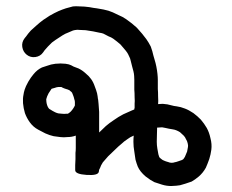

<svg xmlns="http://www.w3.org/2000/svg" viewBox="-20 -510 754 623"><path d="M489.7 -95.9Q489.7 -93 489.7 -91.1Q489.7 -82 489.2 -72.4Q488.7 -62.8 488.7 -49.9Q488.7 -38.8 490.6 -27.8Q493 -16.8 494 -9.1Q495.9 -3.8 496.9 0Q498.8 1.9 500.7 3.8Q507.9 10.1 511.8 11Q518 13.9 525.7 15.8Q530.9 18.2 536.7 18.2Q542.9 18.2 545.8 16.8Q552 15.8 559.7 12.9Q565.9 11 570.7 9.1Q571.7 8.2 575.1 6.2Q577 3.8 579.9 -1Q583.7 -9.1 587.1 -18.2Q589 -25.9 589.9 -33.1Q590.9 -37.9 589 -45.1Q587.1 -53.2 583.7 -58Q580.8 -65.2 576 -70Q569.8 -75.8 564 -81.1Q557.8 -84.9 553 -86.8Q547.7 -89.2 541 -90.2Q528.1 -92.1 516.1 -95Q511.8 -95.9 506 -96.9Q498.8 -96.9 489.7 -95.9ZM415.8 -154.9Q415.8 -157.8 416.8 -160.2Q416.8 -167.9 416.8 -174.1Q417.7 -180.8 416.8 -193.8Q416.8 -209.1 415.8 -219.2Q415.8 -228.8 415.8 -236.9Q415.8 -245.1 415.8 -250.8Q415.8 -256.1 415.3 -263.5Q414.9 -271 412.9 -278.9Q411 -286.8 409.1 -293Q406.7 -303.1 403.8 -314.1Q402.9 -319.9 399 -327.1Q395.7 -334.8 392.8 -339.1Q389 -344.8 381.8 -353Q376 -360.2 370.7 -365.9Q365.9 -369.8 359.7 -375.1Q354 -379.9 347.5 -384.4Q341 -389 332.9 -391.8Q323.7 -397.1 315.1 -401Q309.8 -402.9 303.1 -403.8Q292.1 -406.2 282 -408.2Q271 -410.1 258 -412Q247 -412.9 237.9 -412.9Q229.7 -413.9 226.9 -412.9Q224 -412.9 216.8 -411Q209.1 -408.2 200 -403.8Q191.8 -401 182.7 -395.2Q170.7 -387.1 160.7 -380.8Q154.9 -377 148.7 -372.2Q142 -365.9 135.7 -359.2Q129 -352 124.7 -346.8L119.9 -340Q110.8 -327.1 94.7 -324.9Q78.7 -322.8 66.7 -332.4Q54.7 -342 52.3 -357.6Q49.9 -373.1 60 -386.1L64.7 -391.8Q71 -401 80.1 -411Q89.7 -420.1 98.8 -427.8Q108.9 -436.9 119.9 -445.1Q129 -450.8 141 -459Q156.8 -468.1 169.8 -473.9Q181.8 -479.1 193.8 -483Q206.7 -486.8 216.8 -489.2Q225.9 -490.2 239.8 -489.2Q252.8 -489.2 270 -486.8Q284.9 -483.9 294 -483Q304.1 -481.1 316.1 -479.1Q332.9 -475.8 345.8 -470Q354.9 -466.2 365 -460.9Q377 -456.1 389 -448Q399 -440.8 407.7 -434.1Q416.8 -426.9 424 -420.1Q431.7 -412 440.8 -401Q448.9 -390.9 454.7 -383.2Q461.9 -373.1 469.1 -359.2Q474.8 -343.9 477.7 -330Q480.1 -321.8 482 -315.1Q484.9 -306 487.3 -294Q489.7 -282 490.9 -270.5Q492.1 -259 492.1 -250.8Q492.1 -245.1 492.1 -237.9Q492.1 -230.2 492.1 -221.1Q493 -212 493 -197.1Q494 -180.8 493 -172.2Q500.7 -173.1 507.9 -173.1Q523.7 -172.2 537.6 -167.9Q543.9 -165.9 553 -165Q566.9 -163.1 579.9 -157.8Q592.8 -153 607.7 -142.9Q621.1 -132.9 631.7 -121.8Q642.7 -108.9 650.8 -95Q659 -80.1 662.8 -61.9Q668.1 -42.2 665.7 -24Q663.8 -9.1 659 6.2Q653.7 21.1 648 34.1Q638.8 50.8 624.9 62.8Q612.9 72.9 601.9 79.1Q592.8 82 581.8 85.9Q571.7 89.2 564 91.1Q553 93 537.4 93.5Q521.8 94 506 89.2Q492.1 84.9 481.1 81.1Q468.1 74.8 452.8 62.8Q434.1 47 426.9 30.2Q423 20.1 419.7 8.2Q417.7 -2.9 415.8 -18.2Q412.9 -34.1 412.9 -49.9Q412.9 -60.9 413.9 -70Q401.9 -65.2 392.8 -58Q381.8 -50.8 374.1 -43.2Q364 -35 354.9 -25.9Q344.8 -16.8 330.9 -2.9Q318.9 10.1 313.7 16.8Q309.8 23 307.9 26.9Q305 35 301.7 40.8Q300.7 44.1 300.7 47Q298.8 60 261.4 57.6Q224 55.2 224 42.2Q224 35 224 25.9Q224 16.8 224.9 6.2Q224.9 -4.8 224.9 -13.9Q225.9 -21.1 225.9 -30.2V-70Q212.9 -65.2 198.1 -65.2Q187.1 -63.8 176 -65.2Q165 -66.2 154 -68.1Q141 -71 127.1 -77.2Q115.1 -83 104.1 -89.2Q87.8 -97.8 76.7 -113.2Q66.7 -127.1 60.9 -142.9Q56.1 -159.2 54.7 -175.1Q53.7 -190.9 56.1 -201.9Q57.1 -210.1 60 -219.2Q62.8 -228.8 71.9 -245.1Q80.1 -259 88.7 -269.1Q100.7 -283.9 116.1 -291.1Q123.7 -294 133.8 -296.9Q144.8 -301.2 159.7 -303.1Q177 -305 192.8 -303.1L202.9 -301.2Q211 -298.8 218.7 -294Q226.9 -291.1 235 -287.8Q247 -282 258 -271.9Q269.1 -262.8 275.8 -253.2Q283 -243.2 287.8 -228.8Q292.1 -218.2 295 -207.2Q296.9 -198.1 297.8 -189Q298.8 -186.1 298.8 -183.2L299.8 -173.1Q300.7 -161.2 301.7 -146.8Q301.7 -132.9 301.7 -124.2Q301.7 -115.1 301.7 -107V-80.1Q312.7 -91.1 323.7 -101.2Q334.8 -110.8 348.7 -119.9Q364 -130.9 379.9 -139.1Q394.7 -145.8 406.7 -151.1Q411 -153 415.8 -154.9ZM178.9 -227.8Q175.1 -227.8 169.8 -227.8Q162.1 -226.9 157.8 -224.9Q153 -224 147.7 -222.1Q146.8 -221.1 146.8 -221.1Q142.9 -214.9 137.6 -207.2Q133.8 -200 132.9 -197.1Q130.9 -191.8 130 -188Q130 -185.1 130.5 -180.1Q130.9 -175.1 132.9 -168.8Q134.8 -163.1 137.6 -159.2Q140 -155.9 142.9 -154.9Q150.1 -150.1 158.8 -145.8Q165 -142.9 169.8 -142Q176 -141 180.8 -141Q188 -140 195.7 -141Q199 -141 200 -141Q203.8 -142.9 205.8 -144.8Q209.1 -146.8 213.9 -153Q218.7 -159.2 221.1 -164Q222.1 -166.9 223 -167.9Q223 -174.1 223 -178.9Q223 -183.2 221.1 -188Q219.7 -195.2 216.8 -201.9Q214.9 -207.2 213.9 -209.1Q212 -212 207.7 -214.9Q204.8 -218.2 202.9 -218.2Q199 -220.1 194.7 -221.1L189 -223Q183.7 -224.9 178.9 -227.8Z"/></svg>

Font: Namteng
Style: Regular
Weight: 400
Designer: Khon Soe Zaw Thu
Foundry: MPUA
Version: Version 1.03 June 17, 2016